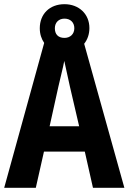

<svg xmlns="http://www.w3.org/2000/svg" viewBox="-20 -897 614 917"><path d="M424 0H574L382 -688C398 -708 407 -734 407 -763C407 -830 357 -877 288 -877C217 -877 170 -830 170 -762C170 -734 178 -711 191 -692L0 0H151L190 -173H385ZM288 -716C257 -716 242 -734 242 -762C242 -790 261 -808 288 -808C316 -808 335 -790 335 -762C335 -734 315 -716 288 -716ZM314 -483 358 -294H217L259 -484C265 -512 281 -573 287 -606C295 -568 304 -528 314 -483Z"/></svg>

Font: Noto Sans Sinhala Condensed
Style: Bold
Weight: 700
Width: 3
Designer: Jelle Bosma - Monotype Design Team
Foundry: Monotype Imaging Inc.
Version: Version 2.006